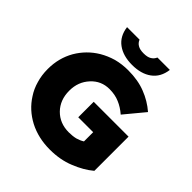

<svg xmlns="http://www.w3.org/2000/svg" viewBox="-241 -1072 1252 1252"><g transform="rotate(45 384.5 -446.5)"><path d="M408.2 -755.9Q491.2 -755.9 543 -793.9Q595.7 -832 605.5 -907.2Q567.4 -907.2 491.2 -907.2Q481.4 -884.8 461.9 -874Q443.4 -862.3 408.2 -862.3Q373 -862.3 354.5 -874Q335 -884.8 326.2 -907.2Q288.1 -907.2 210.9 -907.2Q220.7 -832 273.4 -793.9Q325.2 -755.9 408.2 -755.9ZM418.9 13.7Q514.6 13.7 590.8 -17.6Q668 -47.9 722.7 -93.8Q722.7 -199.2 722.7 -409.2Q642.6 -409.2 401.4 -409.2Q401.4 -373 401.4 -266.6Q435.5 -266.6 539.1 -266.6Q539.1 -246.1 539.1 -181.6Q517.6 -168 490.2 -160.2Q461.9 -153.3 426.8 -153.3Q343.8 -153.3 290 -208Q237.3 -262.7 237.3 -346.7Q237.3 -347.7 237.3 -348.6Q237.3 -429.7 289.1 -485.4Q339.8 -541 416 -541Q467.8 -541 507.8 -523.4Q547.9 -506.8 585 -474.6Q623 -520.5 699.2 -612.3Q643.6 -660.2 575.2 -686.5Q506.8 -713.9 415 -713.9Q358.4 -713.9 306.6 -700.2Q255.9 -685.5 212.9 -660.2Q132.8 -612.3 85 -531.2Q38.1 -449.2 38.1 -349.6Q38.1 -349.6 38.1 -347.7Q38.1 -292 52.7 -243.2Q66.4 -193.4 93.8 -152.3Q142.6 -75.2 227.5 -30.3Q312.5 13.7 418.9 13.7Z"/></g></svg>

Font: Big-Shock
Style: Black
Weight: 400